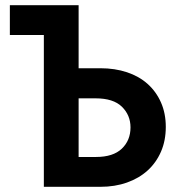

<svg xmlns="http://www.w3.org/2000/svg" viewBox="-20 -720 690 740"><path d="M367 -457Q423 -457 469.5 -441.5Q516 -426 549 -396.5Q582 -367 600.5 -325Q619 -283 619 -231Q619 -178 600.5 -135.5Q582 -93 549 -63Q516 -33 469.5 -16.5Q423 0 367 0H149V-585H18V-700H283V-457ZM350 -115Q416 -115 449.5 -147Q483 -179 483 -229Q483 -276 450 -308.5Q417 -341 348 -341H283V-115Z"/></svg>

Font: Tilda Sans Bold
Style: Regular
Weight: 700
Designer: ParaType Ltd
Foundry: ParaType Ltd
Version: Version 1.009